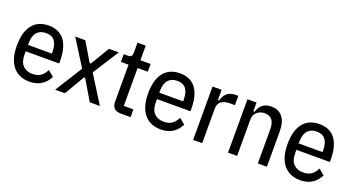

<svg xmlns="http://www.w3.org/2000/svg" viewBox="-46 -1199 3216 1751"><g transform="rotate(20 1561.5 -324.0)"><path d="M257 12Q210 12 170 -3.5Q130 -19 100.5 -52Q71 -85 54.5 -136.5Q38 -188 38 -259Q38 -330 53.5 -381.5Q69 -433 97.5 -466Q126 -499 165 -514.5Q204 -530 251 -530Q298 -530 336 -514.5Q374 -499 401 -466Q428 -433 442.5 -381.5Q457 -330 457 -259V-237H132V-204Q132 -134 166 -99Q200 -64 258 -64Q308 -64 338.5 -85.5Q369 -107 389 -149L445 -102Q387 12 257 12ZM251 -457Q194 -457 163 -421.5Q132 -386 132 -316V-299H363V-316Q363 -457 251 -457Z M504 0 670 -264 510 -518H608L717 -335H728L838 -518H933L772 -265L938 0H840L724 -195H713L599 0Z M1144 0Q1097 0 1076 -21Q1055 -42 1055 -89V-443H981V-518H1023Q1047 -518 1055 -530Q1063 -542 1063 -565V-660H1143V-518H1242V-443H1143V-75H1236V0Z M1531 12Q1484 12 1444 -3.5Q1404 -19 1374.5 -52Q1345 -85 1328.5 -136.5Q1312 -188 1312 -259Q1312 -330 1327.5 -381.5Q1343 -433 1371.5 -466Q1400 -499 1439 -514.5Q1478 -530 1525 -530Q1572 -530 1610 -514.5Q1648 -499 1675 -466Q1702 -433 1716.5 -381.5Q1731 -330 1731 -259V-237H1406V-204Q1406 -134 1440 -99Q1474 -64 1532 -64Q1582 -64 1612.5 -85.5Q1643 -107 1663 -149L1719 -102Q1661 12 1531 12ZM1525 -457Q1468 -457 1437 -421.5Q1406 -386 1406 -316V-299H1637V-316Q1637 -457 1525 -457Z M1843 0V-518H1931V-419H1943Q1954 -464 1984 -491Q2014 -518 2065 -518H2093V-428H2046Q1991 -428 1961 -405.5Q1931 -383 1931 -336V0Z M2182 0V-518H2270V-433H2282Q2296 -479 2327 -504.5Q2358 -530 2412 -530Q2481 -530 2520 -483Q2559 -436 2559 -340V0H2471V-331Q2471 -390 2447.5 -421Q2424 -452 2374 -452Q2331 -452 2300.5 -425.5Q2270 -399 2270 -351V0Z M2884 12Q2837 12 2797 -3.5Q2757 -19 2727.5 -52Q2698 -85 2681.5 -136.5Q2665 -188 2665 -259Q2665 -330 2680.5 -381.5Q2696 -433 2724.5 -466Q2753 -499 2792 -514.5Q2831 -530 2878 -530Q2925 -530 2963 -514.5Q3001 -499 3028 -466Q3055 -433 3069.5 -381.5Q3084 -330 3084 -259V-237H2759V-204Q2759 -134 2793 -99Q2827 -64 2885 -64Q2935 -64 2965.5 -85.5Q2996 -107 3016 -149L3072 -102Q3014 12 2884 12ZM2878 -457Q2821 -457 2790 -421.5Q2759 -386 2759 -316V-299H2990V-316Q2990 -457 2878 -457Z"/></g></svg>

Font: IBM Plex Sans Condensed Text
Style: Regular
Weight: 450
Width: 3
Designer: Mike Abbink, Paul van der Laan, Pieter van Rosmalen
Foundry: Bold Monday
Version: Version 1.1